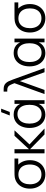

<svg xmlns="http://www.w3.org/2000/svg" viewBox="1288 -2108 835 3452"><g transform="rotate(-90 1706.0 -382.5)"><path d="M295.7 15Q219.5 15 161.4 -20.8Q103.3 -56.5 71.7 -119.8Q40 -183 40 -263Q40 -334.5 64.8 -392.1Q89.7 -449.7 135.7 -486.8Q181.7 -523.8 244.3 -535Q263.3 -538.3 289.1 -539.2Q314.8 -540 349 -540H581.7V-472H419.7L444 -493.3Q493.5 -461.2 522.6 -400.2Q551.7 -339.2 551.7 -263Q551.7 -182.8 519.9 -119.7Q488.2 -56.5 430 -20.8Q371.8 15 295.7 15ZM295.7 -55.3Q352.7 -55.3 392.8 -81.4Q432.8 -107.5 453.2 -154.3Q473.7 -201.2 473.7 -263Q473.7 -324 453.2 -370.5Q432.8 -417 392.7 -443.2Q352.5 -469.3 295.7 -469.7Q238 -470 198 -443.3Q158 -416.7 138 -369.7Q118 -322.7 118 -263Q118 -200.3 138.9 -153.5Q159.8 -106.7 199.8 -81Q239.8 -55.3 295.7 -55.3Z M674.7 0 675 -540H749V-280L990 -540H1088L835 -270L1121 0H1014L749 -260V0Z M1418.5 -625H1355.5L1415.2 -780H1478.2ZM1371.7 15Q1297 15 1242.6 -22.1Q1188.2 -59.2 1159.6 -123.9Q1131 -188.7 1131 -270Q1131 -351.7 1159.8 -416.3Q1188.5 -481 1243.4 -518Q1298.3 -555 1373.7 -555Q1425.5 -555 1467.2 -536.2Q1508.8 -517.3 1536.9 -481.8Q1565 -446.2 1577.3 -397.3L1564 -371V-540H1630V0H1564V-170.7L1577.3 -144.3Q1565 -95 1536.2 -59.1Q1507.5 -23.2 1465.3 -4.1Q1423.2 15 1371.7 15ZM1379 -53.3Q1434.2 -53.3 1471.9 -81.1Q1509.7 -108.8 1528.5 -157.8Q1547.3 -206.8 1547.3 -270.7Q1547.3 -335.2 1528.6 -383.7Q1509.8 -432.2 1472.2 -459.4Q1434.5 -486.7 1379.7 -486.7Q1324.5 -486.7 1286.1 -459.4Q1247.7 -432.2 1228.3 -383.2Q1209 -334.3 1209 -270.3Q1209 -207.8 1228.1 -158.8Q1247.2 -109.7 1285.4 -81.5Q1323.7 -53.3 1379 -53.3Z M1936 -540Q1933 -548 1930.1 -555.4Q1927.2 -562.8 1924.5 -570Q1908.8 -609.7 1896.2 -629.3Q1883.7 -649 1863.4 -659.5Q1843.2 -670 1809.7 -670H1784.3V-735H1817.3Q1853.7 -735 1876.7 -729.7Q1909.5 -722.3 1932.5 -699.3Q1955.5 -676.3 1970.3 -645.5Q1985.2 -614.7 2003.5 -564.2Q2005.5 -558.3 2007.6 -552.2Q2009.7 -546 2012 -540L2208 0H2132.7L1974 -444L1814.7 0H1740Z M2478.7 15Q2404 15 2349.6 -22.1Q2295.2 -59.2 2266.6 -123.9Q2238 -188.7 2238 -270Q2238 -351.7 2266.8 -416.3Q2295.5 -481 2350.4 -518Q2405.3 -555 2480.7 -555Q2532.5 -555 2574.2 -536.2Q2615.8 -517.3 2643.9 -481.8Q2672 -446.2 2684.3 -397.3L2671 -371V-540H2737V0H2671V-170.7L2684.3 -144.3Q2672 -95 2643.2 -59.1Q2614.5 -23.2 2572.3 -4.1Q2530.2 15 2478.7 15ZM2486 -53.3Q2541.2 -53.3 2578.9 -81.1Q2616.7 -108.8 2635.5 -157.8Q2654.3 -206.8 2654.3 -270.7Q2654.3 -335.2 2635.6 -383.7Q2616.8 -432.2 2579.2 -459.4Q2541.5 -486.7 2486.7 -486.7Q2431.5 -486.7 2393.1 -459.4Q2354.7 -432.2 2335.3 -383.2Q2316 -334.3 2316 -270.3Q2316 -207.8 2335.1 -158.8Q2354.2 -109.7 2392.4 -81.5Q2430.7 -53.3 2486 -53.3Z M3102.7 15Q3026.5 15 2968.4 -20.8Q2910.3 -56.5 2878.7 -119.8Q2847 -183 2847 -263Q2847 -334.5 2871.8 -392.1Q2896.7 -449.7 2942.7 -486.8Q2988.7 -523.8 3051.3 -535Q3070.3 -538.3 3096.1 -539.2Q3121.8 -540 3156 -540H3388.7V-472H3226.7L3251 -493.3Q3300.5 -461.2 3329.6 -400.2Q3358.7 -339.2 3358.7 -263Q3358.7 -182.8 3326.9 -119.7Q3295.2 -56.5 3237 -20.8Q3178.8 15 3102.7 15ZM3102.7 -55.3Q3159.7 -55.3 3199.8 -81.4Q3239.8 -107.5 3260.2 -154.3Q3280.7 -201.2 3280.7 -263Q3280.7 -324 3260.2 -370.5Q3239.8 -417 3199.7 -443.2Q3159.5 -469.3 3102.7 -469.7Q3045 -470 3005 -443.3Q2965 -416.7 2945 -369.7Q2925 -322.7 2925 -263Q2925 -200.3 2945.9 -153.5Q2966.8 -106.7 3006.8 -81Q3046.8 -55.3 3102.7 -55.3Z"/></g></svg>

Font: Manrope
Style: Regular
Weight: 400
Designer: Mikhail Sharanda
Foundry: Mikhail Sharanda
Version: Version 4.503